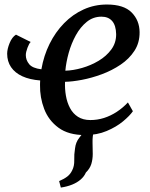

<svg xmlns="http://www.w3.org/2000/svg" viewBox="-20 -588 665 850"><path d="M249.3 242.4 241.8 213.7Q264.1 204.2 277.9 193.5Q291.6 182.9 299.5 166.3Q309.5 147.1 308.7 121.3Q307.8 95.6 312.2 68.8Q315.3 41.4 330.9 22Q346.5 2.6 357 -11.6L418.8 -48.8Q400.9 -27.9 394.9 -6Q389 15.9 389.7 44.3Q390.7 70.1 390.6 93.6Q390.6 117.2 384.3 137.9Q378 158.5 360.2 175.8Q353 192.9 337.3 206.6Q321.6 220.3 299.3 229.3Q277 238.3 249.3 242.4ZM115.8 -402.1Q108.8 -395.7 101.6 -376.5Q94.3 -357.2 94.3 -343.9Q94.3 -322.3 108.9 -304.2Q123.6 -286 163.2 -281.2Q173.7 -341.8 199.5 -393.9Q225.3 -446 263.6 -485.1Q301.8 -524.3 350 -546.1Q398.1 -568 453.4 -568Q527.8 -568 562.6 -533Q597.4 -498 598 -446Q598.5 -398.9 575.2 -363.1Q551.9 -327.2 513.7 -301.6Q475.5 -275.9 430.7 -259.3Q386 -242.8 343 -234.6Q300 -226.4 267.9 -225.8Q266.6 -194.4 271.8 -164.3Q277 -134.1 290 -109.6Q302.9 -85.1 325.3 -70.8Q347.7 -56.5 380.1 -56.5Q411.1 -56.5 440.5 -65.8Q469.9 -75.2 496.7 -92.7Q523.6 -110.3 546.3 -134.5L568.3 -95.6Q554.4 -75.5 524.6 -50.7Q494.8 -25.9 452.1 -8Q409.5 10 356.5 10Q283.3 10 239.1 -22.5Q194.8 -55 175.5 -106Q156.2 -156.9 157.2 -212.1Q157.2 -217.2 157.4 -222.1Q157.6 -226.9 157.9 -231.8Q111.4 -235.4 78.7 -250.4Q46.1 -265.4 28.9 -290.8Q11.7 -316.2 11.7 -350.4Q11.7 -370.6 22.5 -397.2Q33.3 -423.8 50.7 -434.6ZM429.2 -514.2Q392.5 -514.2 364.2 -491.3Q335.9 -468.4 315.8 -432Q295.8 -395.6 284.2 -354.1Q272.7 -312.6 269.3 -275Q304 -276 343.2 -287.2Q382.3 -298.4 416.7 -318.9Q451.1 -339.5 472.8 -369Q494.5 -398.6 494.2 -436.8Q493.4 -475.4 476.6 -494.8Q459.8 -514.2 429.2 -514.2Z"/></svg>

Font: Merriweather 7pt Light
Style: Italic
Weight: 300
Italic angle: -7.8°
Designer: Eben Sorkin
Foundry: Eben Sorkin
Version: Version 2.200;gftools[0.9.31]